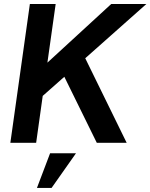

<svg xmlns="http://www.w3.org/2000/svg" viewBox="-20 -717 755 964"><path d="M32 0H161.5L194.5 -235.5L303 -331.5L466 0H616L408 -424.5L715 -697H538.5L218 -402.5L259.5 -697H130ZM165.5 226.5H239L361.5 52.5H231.5Z"/></svg>

Font: HK Grotesk
Style: Bold Italic
Weight: 700
Italic angle: -16°
Designer: Alfredo Marco Pradil
Foundry: Hanken Design Co.
Version: Version 3.001;FEAKit 1.0